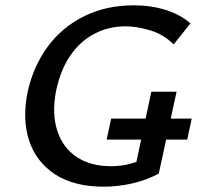

<svg xmlns="http://www.w3.org/2000/svg" viewBox="-20 -690 741 722"><path d="M371 12Q258 12 187 -34.5Q116 -81 89.5 -161.5Q63 -242 84 -345Q106 -443 160.5 -516Q215 -589 297.5 -629.5Q380 -670 483 -670Q548 -670 603.5 -652.5Q659 -635 696 -602L633 -523Q595 -561 544.5 -576Q494 -591 452 -591Q388 -591 334 -562.5Q280 -534 243 -479Q206 -424 190 -344Q175 -261 195.5 -198Q216 -135 268 -100Q320 -65 397 -65Q438 -65 475 -75.5Q512 -86 548 -107L484 -39L549 -345H644L577 -37Q527 -11 474 0.5Q421 12 371 12ZM381 -165 398 -244H701L684 -165Z"/></svg>

Font: Ysabeau Office SemiBold
Style: Italic
Weight: 600
Italic angle: -12°
Designer: Christian Thalmann (Catharsis Fonts)
Version: Version 2.001;gftools[0.9.30]; featfreeze: tnum,lnum,ss02